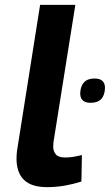

<svg xmlns="http://www.w3.org/2000/svg" viewBox="-20 -760 452 790"><path d="M145 -740H290L203 -194Q201 -185 200 -175.5Q199 -166 199 -156Q199 -138 209.5 -125Q220 -112 248 -112Q264 -112 280 -114.5Q296 -117 317 -122L315 -13Q284 -3 248 3.5Q212 10 174 10Q109 10 78.5 -20Q48 -50 48 -107Q48 -123 50 -139.5Q52 -156 55 -171ZM310 -376Q311 -405 325.5 -421Q340 -437 369 -437Q412 -437 412 -398Q410 -337 353 -337Q310 -337 310 -376Z"/></svg>

Font: Georama Extended SemiBold
Style: Italic
Weight: 600
Width: 7
Italic angle: -9°
Designer: Jean-Baptiste Levee
Foundry: Production Type
Version: Version 1.000